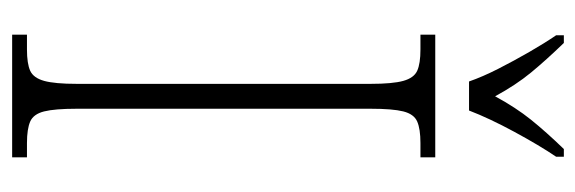

<svg xmlns="http://www.w3.org/2000/svg" viewBox="-344 -628 971 324"><g transform="rotate(90 142.0 -465.5)"><path d="M38 0V-25H63Q87 -25 99 -30.5Q111 -36 116 -54Q121 -72 121 -109V-605Q121 -642 116 -660Q111 -678 99 -683.5Q87 -689 63 -689H38V-714H245V-689H221Q197 -689 184.5 -683.5Q172 -678 167.5 -660Q163 -642 163 -605V-109Q163 -72 167.5 -54Q172 -36 184.5 -30.5Q197 -25 221 -25H245V0ZM117 -771Q109 -794 95.5 -820.5Q82 -847 67 -873Q52 -899 39 -918V-931H52Q81 -901 102 -875.5Q123 -850 142 -815Q161 -850 181.5 -875.5Q202 -901 231 -931H244V-918Q225 -890 202 -847.5Q179 -805 166 -771Z"/></g></svg>

Font: Noto Serif Condensed ExtraLight
Style: Regular
Weight: 200
Width: 3
Designer: Monotype Design Team
Foundry: Monotype Imaging Inc.
Version: Version 2.013; ttfautohint (v1.8.4.7-5d5b)